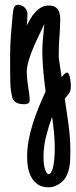

<svg xmlns="http://www.w3.org/2000/svg" viewBox="-20 -422 317 806"><path d="M275.4 212.9Q275.4 230 274.7 248.3Q273.9 266.6 270.3 284.2Q266.6 301.8 258.5 317.6Q250.5 333.5 235.8 345.2Q224.6 354 211.4 359.1Q198.2 364.3 184.1 364.3Q157.2 364.3 139.9 352.8Q122.6 341.3 112.3 323.2Q102.1 305.2 97.9 283Q93.8 260.7 93.8 238.8Q93.8 202.1 100.3 166.5Q106.9 130.9 117.9 96.2Q128.9 61.5 142.8 27.8Q156.7 -5.9 171.4 -38.1V-39.6Q169.9 -51.3 167.5 -70.3Q165 -89.4 162.8 -112.3Q160.6 -135.3 159.2 -159.9Q157.7 -184.6 157.7 -208Q157.7 -229 159.4 -248.5Q161.1 -268.1 163.1 -288.1Q164.1 -298.3 164.6 -304.7Q165 -311 166 -321.3Q156.2 -299.8 143.6 -273.7Q130.9 -247.6 119.4 -220.5Q107.9 -193.4 100.1 -166.7Q92.3 -140.1 92.3 -118.2Q92.3 -109.4 93.3 -97.9Q94.2 -86.4 95.7 -76.2Q97.2 -64 99.1 -51.3Q99.1 -50.3 100.1 -44.9Q101.1 -39.6 102.1 -32.2Q103 -24.9 103.8 -16.8Q104.5 -8.8 104.5 -2.4Q104.5 8.8 97.9 12.2Q91.3 15.6 82 15.6Q73.7 15.6 65.7 14.4Q57.6 13.2 50.5 9.8Q43.5 6.3 38.3 0.5Q33.2 -5.4 31.2 -14.6Q24.4 -43.9 23.4 -72Q22.5 -100.1 22.5 -129.9V-189.9Q22.5 -231 25.9 -275.1Q29.3 -319.3 33.2 -360.4Q33.2 -361.8 33.7 -363.8Q34.2 -365.7 34.2 -366.7Q34.7 -372.1 35.6 -378.4Q36.6 -384.8 38.8 -389.9Q41 -395 45.2 -398.4Q49.3 -401.9 56.2 -401.9Q64 -401.9 71 -398.7Q78.1 -395.5 83.5 -390.4Q88.9 -385.3 92 -377.9Q95.2 -370.6 95.2 -362.8Q95.2 -354.5 94.7 -344.5Q94.2 -334.5 93.3 -325.7Q93.3 -323.2 93 -320.3Q92.8 -317.4 92.3 -314.9Q99.1 -328.6 107.9 -343.5Q116.7 -358.4 128.2 -370.8Q139.6 -383.3 153.6 -391.1Q167.5 -398.9 184.6 -398.9Q198.7 -398.9 208 -394.5Q217.3 -390.1 222.9 -382.1Q228.5 -374 230.7 -363.3Q232.9 -352.5 232.9 -340.3Q232.9 -323.7 231.9 -306.9Q231 -290 230 -273.4Q229 -264.6 228.3 -250.7Q227.5 -236.8 227.1 -221.7Q226.6 -206.5 226.6 -192.6Q226.6 -178.7 228 -170.4L238.8 -97.7Q241.7 -102.1 245.4 -106.2Q249 -110.4 252.7 -113.3Q256.3 -116.2 259.8 -117.2Q263.2 -118.2 265.6 -115.7Q270 -111.3 272.7 -100.1Q275.4 -88.9 276.6 -75.9Q277.8 -63 276.9 -51Q275.9 -39.1 272.5 -34.2Q269 -29.3 263.7 -22.2Q258.3 -15.1 252 -7.3Q260.3 46.9 267.8 101.8Q275.4 156.7 275.4 212.9ZM210 201.2Q210 168.9 206.8 135.3Q203.6 101.6 198.7 68.8Q184.1 107.9 173.3 151.1Q162.6 194.3 162.6 235.4Q162.6 243.7 163.1 253.7Q163.6 263.7 165.5 273.9Q167.5 284.2 170.9 293.5Q174.3 302.7 180.2 308.6Q180.7 309.1 183.1 309.1Q189.5 309.1 193.8 302.5Q198.2 295.9 201.2 285.6Q204.1 275.4 205.8 262.7Q207.5 250 208.5 238Q209.5 226.1 209.7 216.1Q210 206.1 210 201.2Z"/></svg>

Font: Just Another Hand
Style: Regular
Weight: 400
Designer: Astigmatic (AOETI)
Foundry: Astigmatic (AOETI)
Version: Version 1.001